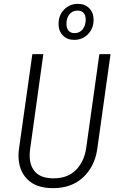

<svg xmlns="http://www.w3.org/2000/svg" viewBox="-20 -966 623 997"><path d="M485 -192Q472 -102 412 -45.5Q352 11 255 11Q167 11 121.5 -35.5Q76 -82 76 -158Q76 -177 79 -196L148 -685H205L137 -196Q134 -177 134 -160Q134 -103 164.5 -71.5Q195 -40 258 -40Q332 -40 375 -84Q418 -128 428 -200L496 -685H554ZM466 -864Q466 -818 437 -788.5Q408 -759 365 -759Q329 -759 306.5 -782Q284 -805 284 -841Q284 -887 313 -916.5Q342 -946 385 -946Q421 -946 443.5 -923Q466 -900 466 -864ZM325 -842Q325 -819 336 -806.5Q347 -794 367 -794Q394 -794 409.5 -814Q425 -834 425 -864Q425 -887 414 -899Q403 -911 383 -911Q356 -911 340.5 -891.5Q325 -872 325 -842Z"/></svg>

Font: Fira Sans Condensed Light
Style: Italic
Weight: 300
Width: 3
Italic angle: -8°
Designer: Carrois Corporate & Edenspiekermann AG
Foundry: Carrois Corporate GbR & Edenspiekermann AG
Version: Version 4.203